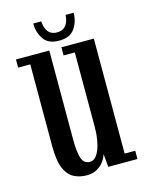

<svg xmlns="http://www.w3.org/2000/svg" viewBox="-103 -711 601 787"><g transform="rotate(-15 197.5 -318.0)"><path d="M168 11Q139 11 114.5 -0.8Q90 -12.5 75.2 -45.5Q60.5 -78.5 60.5 -142V-488.5H9V-523H150.5V-151.5Q150.5 -105 155.5 -80.5Q160.5 -56 170.2 -47.5Q180 -39 193.5 -39Q219 -39 234.2 -77.2Q249.5 -115.5 249.5 -173.5V-488.5H202V-523H339.5V-35H384.5V0H260.5L255.5 -56.5Q253 -43.5 242.2 -27.8Q231.5 -12 212.8 -0.5Q194 11 168 11ZM201 -551.5Q154.5 -551.5 135 -580.8Q115.5 -610 115.5 -647H149.5Q153.5 -586.5 201 -586.5Q248.5 -586.5 253 -647H287Q287 -610 267.2 -580.8Q247.5 -551.5 201 -551.5Z"/></g></svg>

Font: Imbue 10pt Medium
Style: Regular
Weight: 500
Designer: Tyler Finck
Foundry: Etcetera Type Company
Version: Version 1.102; ttfautohint (v1.8.3)